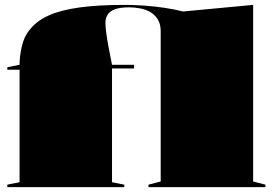

<svg xmlns="http://www.w3.org/2000/svg" viewBox="-20 -765 1115 785"><path d="M10 0V-10L60 -20V-480H10V-490L60 -500Q60 -536 69.5 -576.5Q79 -617 101 -643Q130 -680 179.5 -702Q229 -724 305 -734.5Q381 -745 491 -745Q529 -745 570.5 -742Q612 -739 653 -733Q694 -727 728 -718L1015 -745V-23L1065 -10V0H587V-10L637 -23V-637Q637 -666 625.5 -685Q614 -704 595.5 -715Q577 -726 554 -730.5Q531 -735 508 -735Q472 -735 451 -727.5Q430 -720 420.5 -705.5Q411 -691 411 -671Q411 -657 414.5 -630Q418 -603 424.5 -569Q431 -535 438 -500H528V-485H438V-20L488 -10V0Z"/></svg>

Font: Kalnia SemiExpanded
Style: Bold
Weight: 700
Width: 6
Designer: Frida Medrano
Foundry: Frida Medrano
Version: Version 1.105